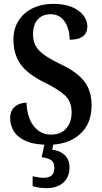

<svg xmlns="http://www.w3.org/2000/svg" viewBox="-20 -744 532 1000"><path d="M233 10Q159 10 115 -9.5Q71 -29 52 -60.5Q33 -92 33 -128Q33 -169 58 -189Q83 -209 118 -209Q121 -131 156 -87Q191 -43 245 -43Q297 -43 325 -75Q353 -107 353 -159Q353 -216 317 -248.5Q281 -281 209 -316Q124 -358 87 -409.5Q50 -461 50 -538Q50 -595 77 -637Q104 -679 151 -701.5Q198 -724 256 -724Q316 -724 355.5 -707Q395 -690 415 -663Q435 -636 435 -607Q435 -574 413 -555.5Q391 -537 343 -537Q343 -570 332.5 -600.5Q322 -631 300 -650.5Q278 -670 244 -670Q201 -670 176.5 -642.5Q152 -615 152 -565Q152 -533 164 -508.5Q176 -484 206.5 -461Q237 -438 293 -411Q379 -371 418 -321.5Q457 -272 457 -195Q457 -99 395.5 -44.5Q334 10 233 10ZM222 236Q209 236 187.5 233.5Q166 231 150 225V174Q184 182 208 182Q233 182 248 170.5Q263 159 263 130Q263 100 244.5 89Q226 78 197 75L215 -9H261L252 36Q292 40 317 63.5Q342 87 342 127Q342 180 309 208Q276 236 222 236Z"/></svg>

Font: Noto Serif Myanmar Cond SemBd
Style: Regular
Weight: 600
Width: 3
Designer: Ben Mitchell and the Monotype Design Team
Foundry: Monotype Imaging Inc.
Version: Version 2.106; ttfautohint (v1.8.4.7-5d5b)